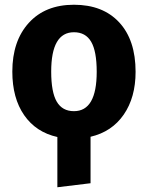

<svg xmlns="http://www.w3.org/2000/svg" viewBox="-20 -568 624 810"><path d="M552 -265Q552 -157 502 -84.5Q452 -12 362 9V205L222 222V10Q132 -10 82 -82Q32 -154 32 -266Q32 -395 101.5 -471.5Q171 -548 292 -548Q414 -548 483 -473.5Q552 -399 552 -265ZM292 -99Q388 -99 388 -265Q388 -352 364.5 -392Q341 -432 292 -432Q196 -432 196 -266Q196 -179 219.5 -139Q243 -99 292 -99Z"/></svg>

Font: Fira Sans
Style: Bold
Weight: 700
Designer: bBox Type GmbH & Carrois Corporate GbR & Edenspiekermann AG
Foundry: bBox Type GmbH & Carrois Corporate GbR & Edenspiekermann AG
Version: Version 4.301;PS 004.301;hotconv 1.0.88;makeotf.lib2.5.64775